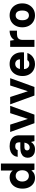

<svg xmlns="http://www.w3.org/2000/svg" viewBox="1656 -2416 772 4123"><g transform="rotate(-90 2041.5 -354.0)"><path d="M281 12Q215 12 163 -22Q111 -56 82 -116.5Q53 -177 53 -255Q53 -337 83 -399.5Q113 -462 168 -497.5Q223 -533 295 -533Q343 -533 381 -516Q419 -499 442 -465V-720H592V0H459L443 -66Q428 -45 406.5 -27Q385 -9 355 1.5Q325 12 281 12ZM327 -119Q363 -119 390.5 -136.5Q418 -154 433 -186Q448 -218 448 -261Q448 -304 433 -336Q418 -368 390.5 -385.5Q363 -403 326 -403Q292 -403 264 -385.5Q236 -368 220.5 -336.5Q205 -305 205 -262Q205 -219 220.5 -186.5Q236 -154 264 -136.5Q292 -119 327 -119Z M897 12Q836 12 795.5 -9Q755 -30 735.5 -66Q716 -102 716 -145Q716 -191 738.5 -226.5Q761 -262 808.5 -282.5Q856 -303 928 -303H1048Q1048 -341 1041.5 -365Q1035 -389 1016.5 -400.5Q998 -412 961 -412Q928 -412 907 -399Q886 -386 880 -360H735Q741 -412 769.5 -451Q798 -490 847.5 -511.5Q897 -533 962 -533Q1035 -533 1088 -510Q1141 -487 1169.5 -442Q1198 -397 1198 -330V0H1073L1055 -74Q1044 -55 1028.5 -39Q1013 -23 993.5 -11.5Q974 0 950 6Q926 12 897 12ZM935 -102Q956 -102 974 -110Q992 -118 1005.5 -133Q1019 -148 1028 -168.5Q1037 -189 1041 -213V-215H946Q922 -215 906 -208Q890 -201 882 -188.5Q874 -176 874 -159Q874 -140 882 -127.5Q890 -115 904 -108.5Q918 -102 935 -102Z M1458 0 1269 -521H1427L1550 -141L1674 -521H1831L1642 0Z M2052 0 1863 -521H2021L2144 -141L2268 -521H2425L2236 0Z M2729 12Q2652 12 2594 -21.5Q2536 -55 2503.5 -115.5Q2471 -176 2471 -255Q2471 -336 2503 -399Q2535 -462 2593 -497.5Q2651 -533 2729 -533Q2807 -533 2863 -499.5Q2919 -466 2949.5 -407Q2980 -348 2980 -271Q2980 -261 2980 -249Q2980 -237 2978 -224H2577V-311H2829Q2828 -359 2800 -386Q2772 -413 2730 -413Q2699 -413 2673.5 -397Q2648 -381 2633.5 -349Q2619 -317 2619 -268V-238Q2619 -200 2631 -171.5Q2643 -143 2667.5 -126.5Q2692 -110 2728 -110Q2763 -110 2782 -121.5Q2801 -133 2813 -152H2966Q2952 -107 2918.5 -69Q2885 -31 2837 -9.5Q2789 12 2729 12Z M3097 0V-521H3230L3244 -431Q3264 -465 3293.5 -487.5Q3323 -510 3361 -521.5Q3399 -533 3445 -533V-375H3371Q3345 -375 3322 -369Q3299 -363 3282 -349Q3265 -335 3256 -311Q3247 -287 3247 -251V0Z M3773 12Q3699 12 3640.5 -23Q3582 -58 3549.5 -119.5Q3517 -181 3517 -261Q3517 -341 3549.5 -402.5Q3582 -464 3640.5 -498.5Q3699 -533 3774 -533Q3850 -533 3907.5 -498.5Q3965 -464 3998 -402.5Q4031 -341 4031 -261Q4031 -181 3998 -119.5Q3965 -58 3907 -23Q3849 12 3773 12ZM3773 -118Q3805 -118 3828.5 -134Q3852 -150 3865 -182Q3878 -214 3878 -261Q3878 -308 3865.5 -340Q3853 -372 3829.5 -388Q3806 -404 3774 -404Q3742 -404 3718.5 -388Q3695 -372 3682 -340Q3669 -308 3669 -261Q3669 -214 3682 -182Q3695 -150 3718.5 -134Q3742 -118 3773 -118Z"/></g></svg>

Font: DM Sans 10pt Black
Style: Regular
Weight: 900
Version: Version 4.004;gftools[0.9.30]